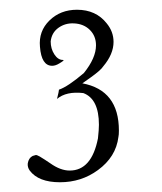

<svg xmlns="http://www.w3.org/2000/svg" viewBox="-20 -697 332 394"><path d="M223 -416Q218 -375 181 -348Q147 -323 103 -323Q59 -323 41 -347Q36 -354 37 -362Q39 -373 47 -377Q53 -379 54 -379Q58 -379 83 -362Q104 -347 123 -347Q168 -347 181 -413Q183 -431 183 -441Q183 -494 151 -506Q116 -510 97 -494Q101 -510 101 -513Q119 -519 152 -547Q177 -578 177 -604Q177 -623 164.5 -635.5Q152 -648 132 -649Q114 -650 100 -640Q86 -630 84 -612Q84 -597 91.5 -585.5Q99 -574 109 -574Q114 -574 102 -567Q94 -562 87 -562Q65 -562 62 -601Q59 -633 81.5 -655Q104 -677 138 -677Q177 -677 199 -649Q213 -632 213 -611Q213 -586 192 -561Q187 -553 166 -538L149 -526Q224 -512 224 -429Q224 -420 223 -416Z"/></svg>

Font: GFS Baskerville
Style: Regular
Weight: 400
Designer: George Matthiopoulos
Foundry: George Matthiopoulos
Version: Version 1.0